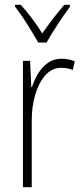

<svg xmlns="http://www.w3.org/2000/svg" viewBox="-20 -784 344 804"><path d="M238 -538Q252 -538 266 -535.5Q280 -533 293 -527L285 -491Q275 -495 263 -497.5Q251 -500 237 -500Q197 -500 169.5 -468.5Q142 -437 127.5 -387.5Q113 -338 113 -283V0H76V-529H106L111 -420H114Q123 -448 139 -475Q155 -502 179.5 -520Q204 -538 238 -538ZM140 -606Q127 -629 110 -657Q93 -685 75 -711.5Q57 -738 43 -756V-764H67Q89 -740 113.5 -707.5Q138 -675 157 -644Q179 -676 201 -704.5Q223 -733 249 -764H273V-756Q250 -725 222 -682.5Q194 -640 175 -606Z"/></svg>

Font: Noto Sans Sinhala Condensed ExtraLight
Style: Regular
Weight: 200
Width: 3
Designer: Jelle Bosma - Monotype Design Team
Foundry: Monotype Imaging Inc.
Version: Version 2.006; ttfautohint (v1.8.4.7-5d5b)